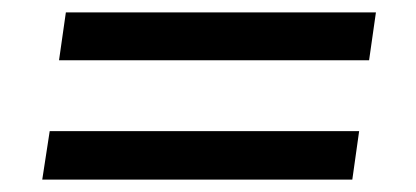

<svg xmlns="http://www.w3.org/2000/svg" viewBox="-20 -401 670 309"><path d="M86 -381H585L574 -304H75ZM60 -190H558L547 -112H48Z"/></svg>

Font: Rosario SemiBold
Style: Italic
Weight: 600
Italic angle: -8.05°
Designer: Hector Gatti
Foundry: Omnibus Type
Version: Version 1.101; ttfautohint (v1.8.1.43-b0c9)